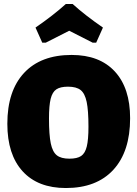

<svg xmlns="http://www.w3.org/2000/svg" viewBox="-20 -936 693 968"><path d="M636 -340Q636 -172 551.5 -80Q467 12 312 12Q171 12 94 -72.5Q17 -157 17 -312Q17 -478 101.5 -568.5Q186 -659 341 -659Q482 -659 559 -575.5Q636 -492 636 -340ZM227 -339Q227 -256 236 -213Q245 -170 266.5 -153Q288 -136 330 -136Q369 -136 389 -149.5Q409 -163 417.5 -197.5Q426 -232 426 -297Q426 -379 417 -422Q408 -465 386.5 -482Q365 -499 323 -499Q284 -499 264 -485.5Q244 -472 235.5 -438Q227 -404 227 -339ZM159 -797Q249 -859 312 -916H346Q409 -859 499 -797L465 -721H447L329 -781L211 -721H193Z"/></svg>

Font: Luna Sans Black
Style: Regular
Weight: 900
Designer: Juan Pablo del Peral
Foundry: Huerta Tipografica
Version: Version 2.001; ttfautohint (v1.5)